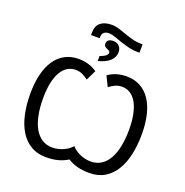

<svg xmlns="http://www.w3.org/2000/svg" viewBox="-174 -1189 1311 1358"><g transform="rotate(20 481.0 -510.0)"><path d="M655.8 -643.1Q626.5 -643.1 603.5 -631.8Q580.6 -620.6 560.1 -605L522.9 -681.2Q551.8 -701.7 586.7 -712.4Q621.6 -723.1 661.1 -723.1Q719.2 -723.1 763.9 -699Q808.6 -674.8 839.1 -629.9Q869.6 -585 885.3 -520.5Q900.9 -456.1 900.9 -375Q900.9 -292 885.5 -221.4Q870.1 -150.9 838.6 -99.6Q807.1 -48.3 758.8 -19.3Q710.4 9.8 644 9.8Q593.8 9.8 554.2 -0.5Q514.6 -10.7 481 -32.2Q446.3 -10.7 407.2 -0.5Q368.2 9.8 317.9 9.8Q251.5 9.8 203.1 -19.3Q154.8 -48.3 123.3 -99.6Q91.8 -150.9 76.4 -221.4Q61 -292 61 -375Q61 -456.1 76.7 -520.5Q92.3 -585 122.8 -629.9Q153.3 -674.8 198 -699Q242.7 -723.1 300.8 -723.1Q340.3 -723.1 375.2 -712.4Q410.2 -701.7 439 -681.2L401.9 -605Q381.8 -620.6 358.6 -631.8Q335.4 -643.1 306.2 -643.1Q272.5 -643.1 244.9 -626Q217.3 -608.9 197.8 -575.2Q178.2 -541.5 167.7 -491Q157.2 -440.4 157.2 -374Q157.2 -305.2 168.5 -249.3Q179.7 -193.4 202.1 -153.3Q224.6 -113.3 258.3 -91.6Q292 -69.8 336.9 -69.8Q357.4 -69.8 378.4 -74.5Q399.4 -79.1 418.5 -87.6Q437.5 -96.2 453.6 -107.7Q469.7 -119.1 481 -132.8Q492.2 -119.1 508.3 -107.7Q524.4 -96.2 543.5 -87.6Q562.5 -79.1 583.5 -74.5Q604.5 -69.8 625 -69.8Q669.9 -69.8 703.9 -91.6Q737.8 -113.3 760.3 -153.3Q782.7 -193.4 793.9 -249.3Q805.2 -305.2 805.2 -374Q805.2 -440.4 794.4 -491Q783.7 -541.5 764.2 -575.2Q744.6 -608.9 717 -626Q689.5 -643.1 655.8 -643.1ZM688 -974.1V-911.1H680.2Q638.2 -911.1 603 -919.9Q567.9 -928.7 538.1 -939Q508.3 -949.2 483.9 -958Q459.5 -966.8 439 -966.8Q416.5 -966.8 402.3 -955.8Q388.2 -944.8 388.2 -918.9V-911.1H323.2V-928.2Q323.2 -980.5 353.5 -1005.1Q383.8 -1029.8 437 -1029.8Q465.3 -1029.8 492.7 -1021Q520 -1012.2 549.1 -1002Q578.1 -991.7 610.6 -982.9Q643.1 -974.1 681.2 -974.1ZM547.9 -863.8Q547.9 -826.2 518.6 -798.1Q489.3 -770 430.2 -754.9V-792Q459.5 -802.7 473.1 -813.7Q486.8 -824.7 486.8 -836.9Q486.8 -846.2 479.2 -850.6Q471.7 -855 462.9 -858.9Q454.1 -862.8 446.5 -869.1Q439 -875.5 439 -889.2Q439 -907.2 451.2 -916.5Q463.4 -925.8 485.8 -925.8Q514.6 -925.8 531.2 -908.7Q547.9 -891.6 547.9 -863.8Z"/></g></svg>

Font: Droid Sans
Style: Regular
Weight: 400
Foundry: Ascender Corporation
Version: Version 1.00 build 114